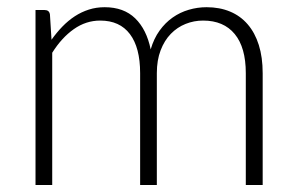

<svg xmlns="http://www.w3.org/2000/svg" viewBox="-20 -526 836 546"><path d="M81 0V-497.5H107Q120 -497.5 122 -485L126.5 -413Q141 -433.5 157.5 -450.5Q174 -467.5 192.8 -479.8Q211.5 -492 232.8 -498.8Q254 -505.5 277.5 -505.5Q332 -505.5 364.5 -473.8Q397 -442 408.5 -385.5Q417.5 -416.5 433.8 -439Q450 -461.5 471 -476.2Q492 -491 516.8 -498.2Q541.5 -505.5 567.5 -505.5Q604.5 -505.5 634 -493.2Q663.5 -481 684.2 -457Q705 -433 716 -398Q727 -363 727 -318V0H679V-318Q679 -391 647.5 -429.2Q616 -467.5 557.5 -467.5Q531.5 -467.5 507.8 -458Q484 -448.5 465.8 -429.8Q447.5 -411 436.8 -383Q426 -355 426 -318V0H378.5V-318Q378.5 -390.5 349.5 -429Q320.5 -467.5 265 -467.5Q224.5 -467.5 190 -443.2Q155.5 -419 128.5 -376V0Z"/></svg>

Font: Lato Light
Style: Regular
Weight: 300
Designer: Lukasz Dziedzic
Foundry: Lukasz Dziedzic
Version: Version 1.104; Western+Polish opensource